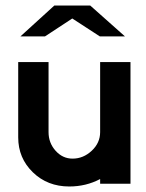

<svg xmlns="http://www.w3.org/2000/svg" viewBox="-20 -666 528 696"><path d="M453 0H343V-17Q292 10 231 10Q152 10 99 -41.5Q46 -93 46 -168V-441H156V-187Q156 -148 181.5 -119.5Q207 -91 243 -91Q282 -91 312.5 -119.5Q343 -148 343 -187V-441H453ZM433 -534H342L242 -599L143 -534H54L177 -646H307Z"/></svg>

Font: RailwayN12
Style: Semibold
Weight: 400
Version: 1999; 1.0, initial release  Kernus: V2.0